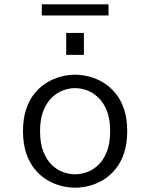

<svg xmlns="http://www.w3.org/2000/svg" viewBox="-20 -858 690 889"><path d="M327.5 11Q295.5 11 261.8 2.2Q228 -6.5 196.8 -25.5Q165.5 -44.5 140.5 -75.2Q115.5 -106 101 -149.5Q86.5 -193 86.5 -251Q86.5 -308.5 101 -352Q115.5 -395.5 140.5 -426Q165.5 -456.5 196.8 -475.5Q228 -494.5 261.8 -503.2Q295.5 -512 327.5 -512Q360 -512 393.8 -503.2Q427.5 -494.5 458.8 -475.5Q490 -456.5 515 -426Q540 -395.5 554.5 -352Q569 -308.5 569 -251Q569 -193 554.5 -149.5Q540 -106 515 -75.2Q490 -44.5 458.8 -25.5Q427.5 -6.5 393.8 2.2Q360 11 327.5 11ZM327.5 -51Q354 -51 382 -60.8Q410 -70.5 434.5 -93.5Q459 -116.5 474.5 -155Q490 -193.5 490 -251Q490 -307.5 474.5 -345.8Q459 -384 434.5 -407Q410 -430 382 -440Q354 -450 327.5 -450Q301.5 -450 273.2 -440Q245 -430 220.8 -407Q196.5 -384 181 -345.8Q165.5 -307.5 165.5 -251Q165.5 -193.5 181 -155Q196.5 -116.5 220.8 -93.5Q245 -70.5 273.2 -60.8Q301.5 -51 327.5 -51ZM286.5 -705.5H368.5V-604H286.5ZM173.5 -786.5V-838H482.5V-786.5Z"/></svg>

Font: Trispace Thin Light
Style: Regular
Weight: 300
Version: Version 1.210